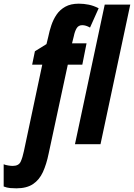

<svg xmlns="http://www.w3.org/2000/svg" viewBox="-134 -785 729 1045"><path d="M-45 240Q-62 240 -79 238.5Q-96 237 -114 230V109Q-105 113 -90 115.5Q-75 118 -65 118Q-32 118 -21.5 95Q-11 72 -4 38L96 -433H41L56 -506L119 -545L129 -586Q135 -616 145.5 -647.5Q156 -679 174 -705.5Q192 -732 221.5 -748.5Q251 -765 295 -765Q322 -765 349 -759.5Q376 -754 403 -740L356 -635Q333 -648 314 -648Q293 -648 283 -631Q273 -614 268 -589L258 -549H337L314 -433H235L131 50Q119 109 99.5 151.5Q80 194 45.5 217Q11 240 -45 240ZM274 0 436 -760H575L413 0Z"/></svg>

Font: Noto Sans ExtraCondensed ExtraBold
Style: Italic
Weight: 800
Width: 2
Italic angle: -12°
Designer: Monotype Design Team
Foundry: Monotype Imaging Inc.
Version: Version 2.013; ttfautohint (v1.8.4.7-5d5b)